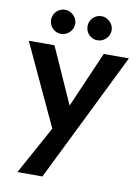

<svg xmlns="http://www.w3.org/2000/svg" viewBox="-100 -763 772 1064"><g transform="rotate(10 286.5 -231.0)"><path d="M383.8 -697.3C345.7 -697.3 316.4 -666 316.4 -629.9C316.4 -591.8 345.7 -561.5 383.8 -561.5C419.9 -561.5 452.1 -591.8 452.1 -629.9C452.1 -666 419.9 -697.3 383.8 -697.3ZM178.7 -697.3C140.6 -697.3 111.3 -666 111.3 -629.9C111.3 -591.8 140.6 -561.5 178.7 -561.5C214.8 -561.5 247.1 -591.8 247.1 -629.9C247.1 -666 214.8 -697.3 178.7 -697.3ZM9.8 -493.2 222.7 -36.1 74.2 234.4H214.8L573.2 -493.2H431.6L294.9 -178.7L154.3 -493.2Z"/></g></svg>

Font: Sen-gleads
Style: Bold
Weight: 700
Designer: Kosal Sen, Philatype
Foundry: Philatype
Version: Version 1.004; ttfautohint (v1.8.3)